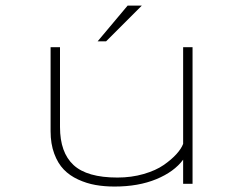

<svg xmlns="http://www.w3.org/2000/svg" viewBox="-20 -674 890 704"><path d="M338 -522.5 448 -653.5H500L369 -522.5ZM400 10Q362.5 10 330 4.2Q297.5 -1.5 266.5 -15.8Q235.5 -30 213.8 -52.5Q192 -75 178.8 -110.8Q165.5 -146.5 165.5 -193V-501H200V-208Q200 -115 249.5 -69Q299 -23 410.5 -23Q462 -23 506.8 -36Q551.5 -49 580.2 -69Q609 -89 627 -109Q645 -129 651.5 -146.5V-501H686V0H651.5V-88.5Q618.5 -44 553 -17Q487.5 10 400 10Z"/></svg>

Font: League Mono Wide Thin
Style: Regular
Weight: 100
Width: 8
Designer: Tyler Finck
Foundry: The League of Moveable Type / Tyler Finck
Version: Version 2.210